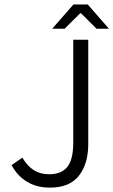

<svg xmlns="http://www.w3.org/2000/svg" viewBox="-20 -837 513 869"><path d="M201.7 -48.3Q258.3 -48.3 284.9 -81.8Q311.5 -115.2 311.5 -191.4V-657.2H379.4V-184.6Q379.4 -95.7 337.2 -41.7Q294.9 12.2 206.1 12.2Q147 12.2 103.3 -13.7Q59.6 -39.6 32.2 -89.4L81.1 -123.5Q104.5 -84.5 133.8 -66.4Q163.1 -48.3 201.7 -48.3ZM312.5 -816.9H377L473.1 -707H417L346.7 -776.9H342.8L272.5 -707H216.3Z"/></svg>

Font: Varta
Style: Light
Weight: 300
Designer: Joana Correia, Viktoriya Grabowska, Eben Sorkin
Foundry: Sorkin Type
Version: Version 1.002; ttfautohint (v1.3) -l 8 -r 24 -G 200 -x 12 -H